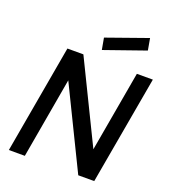

<svg xmlns="http://www.w3.org/2000/svg" viewBox="-173 -1123 1105 1248"><g transform="rotate(20 379.0 -499.0)"><path d="M662.5 -916.5 380 -817.5 365.5 -898 648 -998ZM549 -192.5 647 -750H757.5L625 0H514.5L242.5 -557.5L145 0H34.5L166.5 -750H277Z"/></g></svg>

Font: Russisch Sans SemiBold
Style: Italic
Weight: 600
Width: 4
Italic angle: -10°
Designer: Michael Sharanda (font) & Cristiano Sobral (main changes)
Foundry: Michael Sharanda
Version: Version 2.00;September 8, 2020;FontCreator 13.0.0.2681 64-bi